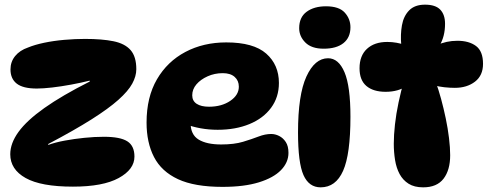

<svg xmlns="http://www.w3.org/2000/svg" viewBox="-20 -794 2102 824"><path d="M24 -132Q24 -179 59.5 -228Q95 -277 170.5 -330.5Q246 -384 365 -444V-448Q329 -439 286 -431Q243 -423 204 -418.5Q165 -414 138 -414Q79 -414 52 -435Q25 -456 25 -496Q25 -529 45 -553.5Q65 -578 100 -590Q129 -602 169.5 -610.5Q210 -619 256 -623Q302 -627 345 -627Q418 -627 467 -617Q516 -607 540.5 -579Q565 -551 565 -497Q565 -467 547.5 -435Q530 -403 488 -365.5Q446 -328 372.5 -281.5Q299 -235 187 -176V-172Q217 -183 257.5 -190.5Q298 -198 342 -202.5Q386 -207 426 -207Q496 -207 526.5 -187.5Q557 -168 557 -122Q557 -67 489.5 -30Q422 7 293 7Q156 7 90 -30Q24 -67 24 -132Z M935 8Q815 8 744 -25Q673 -58 641 -120Q609 -182 609 -268Q609 -377 653.5 -453.5Q698 -530 775.5 -571Q853 -612 951 -612Q1068 -612 1122.5 -564Q1177 -516 1177 -438Q1177 -377 1143.5 -331.5Q1110 -286 1050.5 -261.5Q991 -237 914 -237Q876 -237 840.5 -243.5Q805 -250 777 -261L801 -314Q798 -290 798 -266Q798 -216 832.5 -195Q867 -174 929 -174Q985 -174 1023 -185.5Q1061 -197 1089.5 -208Q1118 -219 1144 -219Q1161 -219 1178 -210.5Q1195 -202 1206.5 -184.5Q1218 -167 1218 -138Q1218 -97 1186 -64Q1154 -31 1091 -11.5Q1028 8 935 8ZM877 -336Q931 -336 968 -361Q1005 -386 1005 -422Q1005 -448 987 -464Q969 -480 936 -480Q901 -480 871 -466.5Q841 -453 823 -432Q805 -411 805 -385Q805 -361 824 -348.5Q843 -336 877 -336Z M1379 -767Q1435 -767 1459.5 -740Q1484 -713 1484 -677Q1484 -633 1454 -609Q1424 -585 1369 -585Q1317 -585 1290.5 -611.5Q1264 -638 1264 -673Q1264 -720 1296 -743.5Q1328 -767 1379 -767ZM1388 -544Q1433 -544 1458.5 -484Q1484 -424 1484 -293Q1484 -132 1452.5 -61Q1421 10 1356 10Q1306 10 1282.5 -42.5Q1259 -95 1259 -226Q1259 -387 1295 -465.5Q1331 -544 1388 -544Z M1715 -602H1702Q1698 -646 1705 -685.5Q1712 -725 1736 -749.5Q1760 -774 1804 -774Q1849 -774 1869.5 -752.5Q1890 -731 1890 -692Q1890 -637 1866 -598L1855 -600Q1895 -619 1943 -619Q1993 -619 2023 -596.5Q2053 -574 2053 -520Q2053 -470 2018.5 -443.5Q1984 -417 1932 -417Q1911 -417 1887.5 -419.5Q1864 -422 1842 -428L1850 -442Q1862 -410 1873 -369.5Q1884 -329 1893 -286Q1902 -243 1907 -201.5Q1912 -160 1912 -128Q1912 -64 1883.5 -27Q1855 10 1796 10Q1758 10 1733.5 -5.5Q1709 -21 1695 -47Q1681 -73 1675.5 -107Q1670 -141 1670 -177Q1670 -214 1675 -259.5Q1680 -305 1690.5 -354.5Q1701 -404 1714 -449L1727 -426Q1690 -400 1635 -400Q1582 -400 1552.5 -425Q1523 -450 1523 -501Q1523 -555 1555 -584.5Q1587 -614 1642 -614Q1663 -614 1682 -610.5Q1701 -607 1715 -602Z"/></svg>

Font: DynaPuff SemiBold
Style: Regular
Weight: 600
Designer: Toshi Omagari, Jennifer Daniel
Foundry: Google Fonts
Version: Version 2.000